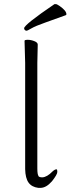

<svg xmlns="http://www.w3.org/2000/svg" viewBox="-20 -895 342 931"><path d="M167 -40Q173 -35 183 -35H185Q208 -36 235 -64Q246 -74 254 -74Q258 -74 258 -61.5Q258 -49 232 -16Q204 16 176 16H166Q134 12 118.5 -9.5Q103 -31 102 -75V-590L99 -697Q99 -702 114.5 -702Q130 -702 146.5 -695.5Q163 -689 163 -679L161 -590V-78Q161 -49 167 -41ZM232 -16ZM235 -64Q236 -64 236 -65ZM97 -758Q97 -775 244 -875H251Q256 -875 269 -866Q302 -843 302 -826Q302 -822 298 -821Q249 -803 200.5 -786Q152 -769 132.5 -757.5Q113 -746 108.5 -746Q104 -746 100.5 -749.5Q97 -753 97 -758Z"/></svg>

Font: LXGW WenKai Lite Light
Style: Regular
Weight: 300
Designer: LXGW / Fontworks Inc.
Foundry: LXGW / Fontworks Inc.
Version: Version 1.511; March 25, 2025